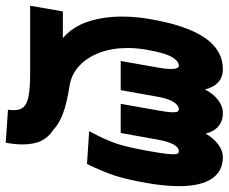

<svg xmlns="http://www.w3.org/2000/svg" viewBox="-116 -516 800 672"><g transform="rotate(90 284.0 -180.0)"><path d="M333.5 171.5Q333.5 149.5 322.8 137.5Q312 125.5 284.5 120Q257 114.5 205 114.5H-32L-12 0H81.5Q42 -33.5 24 -87.5Q6 -141.5 6 -207.5Q6 -257 15.5 -309Q37.5 -435 80.8 -497.5Q124 -560 190 -560Q218.5 -560 236.2 -543.5Q254 -527 261 -497.5Q276.5 -527 298.2 -543.5Q320 -560 343.5 -560Q372 -560 390.5 -544Q409 -528 415.5 -500Q432 -528 453.8 -544Q475.5 -560 497.5 -560Q548 -560 573.8 -520.8Q599.5 -481.5 599.5 -406.5Q599.5 -356 588.5 -293.5Q576 -223.5 562.8 -182.5Q549.5 -141.5 522 -84.5L407 -92Q438.5 -150.5 451.5 -190.5Q464.5 -230.5 477.5 -305.5Q488 -364.5 488 -386.5Q488 -398 485.5 -402Q483 -406 477.5 -406Q463.5 -406 453 -386Q442.5 -366 436.5 -331L413.5 -202.5H311.5L335.5 -339Q341 -368.5 341 -385.5Q341 -397.5 338.2 -401.8Q335.5 -406 330.5 -406Q317 -406 305 -387.5Q293 -369 286.5 -331L263.5 -202.5H161.5L185.5 -339Q189.5 -361 189.5 -378Q189.5 -406 178 -406Q162 -406 147.8 -382Q133.5 -358 122 -293Q116 -258.5 116 -226.5Q116 -172.5 132.2 -129Q148.5 -85.5 177.8 -58.2Q207 -31 245 -24Q310 -14 346.5 0Q383 14 403 34Q427.5 49 440.5 74.8Q453.5 100.5 453.5 141Q453.5 167 447.5 200L332 192Q333.5 181 333.5 171.5Z"/></g></svg>

Font: JuliaMono SemiBold
Style: Italic
Weight: 600
Italic angle: -9°
Monospace: yes
Designer: cormullion
Foundry: corm
Version: Version 0.056; ttfautohint (v1.8.4)